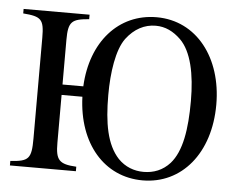

<svg xmlns="http://www.w3.org/2000/svg" viewBox="-50 -736 1002 809"><g transform="rotate(5 451.0 -331.0)"><path d="M210 -359V-548C210 -626 225 -637 298 -643V-662H19V-643C96 -637 108 -626 108 -548V-122C108 -36 97 -24 19 -19V0H298V-19C224 -23 210 -40 210 -113V-315H298C305 -117 419 14 581 14C746 14 863 -125 863 -331C863 -529 750 -676 581 -676C420 -676 307 -548 298 -359ZM755 -337C755 -217 740 -123 693 -70C663 -37 625 -22 582 -22C542 -22 504 -36 474 -67C422 -123 406 -213 406 -332C406 -427 420 -524 456 -573C490 -618 533 -640 580 -640C621 -640 655 -623 686 -593C735 -545 755 -451 755 -337Z"/></g></svg>

Font: STIX Math
Style: Regular
Weight: 400
Designer: MicroPress Inc., with final additions and corrections provided by Coen Hoffman, Elsevier (retired)
Version: Version 1.1.0